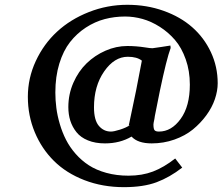

<svg xmlns="http://www.w3.org/2000/svg" viewBox="-20 -626 935 801"><path d="M511.2 -434.1Q547.9 -434.1 585.9 -428.2Q605.5 -424.8 616.2 -424.8Q617.7 -424.8 653.8 -430.2Q661.6 -431.2 690.9 -436L691.9 -425.8Q674.8 -379.9 647 -247.1L626 -142.1Q625.5 -139.6 625 -135.3Q624.5 -130.9 624 -128.9Q620.1 -111.3 620.1 -106.9Q620.1 -88.4 624.8 -82.8Q629.4 -77.1 643.1 -77.1Q695.3 -77.1 733.6 -129.9Q772 -182.6 772 -272.9Q772 -330.1 754.9 -378.4Q737.8 -426.8 710.2 -459Q682.6 -491.2 647 -513.9Q611.3 -536.6 574.7 -546.9Q538.1 -557.1 502 -557.1Q458 -557.1 417 -546.4Q376 -535.6 338.1 -511Q300.3 -486.3 272.2 -450.4Q244.1 -414.6 227.5 -360.6Q210.9 -306.6 210.9 -240.2Q210.9 -208 215.1 -175.8Q219.2 -143.6 229.5 -108.6Q239.7 -73.7 255.4 -43Q271 -12.2 295.4 15.6Q319.8 43.5 350.6 63.5Q381.3 83.5 423.8 95.2Q466.3 106.9 516.1 106.9Q572.8 106.9 618.2 89.6Q663.6 72.3 710.9 35.2L740.2 73.2Q688 113.8 633.1 134.3Q578.1 154.8 497.1 154.8Q407.7 154.8 332 125.5Q256.3 96.2 205.1 45.4Q153.8 -5.4 125 -74.5Q96.2 -143.6 96.2 -222.2Q96.2 -300.3 129.4 -371.6Q162.6 -442.9 218.3 -494.1Q273.9 -545.4 350.8 -575.7Q427.7 -606 511.2 -606Q592.3 -606 662.6 -580.8Q732.9 -555.7 782.2 -512.2Q831.5 -468.8 859.9 -408.2Q888.2 -347.7 888.2 -278.8Q888.2 -247.1 876.5 -212.4Q864.7 -177.7 840.8 -145Q816.9 -112.3 784.7 -85.9Q752.4 -59.6 707.5 -43.7Q662.6 -27.8 612.8 -27.8Q554.7 -27.8 528.8 -56.2Q480.5 -27.8 418 -27.8Q377.4 -27.8 346.9 -40.3Q316.4 -52.7 299.1 -74.5Q281.7 -96.2 273.4 -122.3Q265.1 -148.4 265.1 -179.2Q265.1 -232.9 286.1 -280.8Q307.1 -328.6 341.3 -361.8Q375.5 -395 420.2 -414.6Q464.8 -434.1 511.2 -434.1ZM513.2 -389.2Q457 -389.2 414.6 -328.1Q372.1 -267.1 372.1 -178.2Q372.1 -125 392.3 -101.1Q412.6 -77.1 442.9 -77.1Q455.1 -77.1 480.7 -85.2Q506.3 -93.3 523.9 -105L517.1 -102.1Q521.5 -123 532 -172.9Q542.5 -222.7 547.9 -249L571.8 -373Q551.3 -389.2 513.2 -389.2Z"/></svg>

Font: Linear Smooth
Style: Bold
Weight: 700
Designer: Philipp H. Poll, Flanker
Foundry: Philipp H. Poll, reworked by Flanker
Version: Version 1.061 | FøM Fix